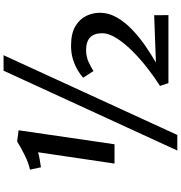

<svg xmlns="http://www.w3.org/2000/svg" viewBox="12 -1000 1039 1104"><g transform="rotate(-90 532.0 -448.5)"><path d="M143 -310 208 -749.5Q185 -743 165.5 -740Q146 -737 121.5 -733L108 -796Q148.5 -805 193.5 -827.5Q238.5 -850 270 -870H270.5L334.5 -861.5L254 -310ZM677 -948H766L307.5 51H218ZM605.5 0 589.5 -48.5Q641 -81 694.2 -122.8Q747.5 -164.5 792.5 -210Q837.5 -255.5 865 -299.8Q892.5 -344 892.5 -381Q892.5 -473.5 795 -473.5Q758.5 -473.5 728 -459.5Q697.5 -445.5 675 -431L636.5 -490.5Q652.5 -505 678.8 -521Q705 -537 740.8 -548.5Q776.5 -560 820 -560Q891 -560 932.5 -535.2Q974 -510.5 992 -472.8Q1010 -435 1010 -395.5Q1010 -343 982.5 -295.5Q955 -248 911.2 -206.8Q867.5 -165.5 817.8 -131.5Q768 -97.5 724 -72L996 -82L996.5 0Z"/></g></svg>

Font: Merriweather Sans Italic
Style: Regular
Weight: 400
Italic angle: -7.5°
Designer: Eben Sorkin
Foundry: Eben Sorkin
Version: Version 1.008; ttfautohint (v1.7.19-72a1) -l 8 -r 50 -G 200 